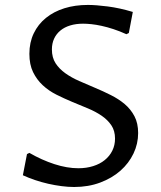

<svg xmlns="http://www.w3.org/2000/svg" viewBox="-20 -745 650 775"><path d="M296.4 -65.9Q328.6 -65.9 356 -74.5Q383.3 -83 402.8 -98.9Q422.4 -114.7 433.3 -136.7Q444.3 -158.7 444.3 -185.5Q444.3 -217.3 429.4 -239.3Q414.6 -261.2 390.4 -277.8Q366.2 -294.4 335 -307.4Q303.7 -320.3 271.5 -333.7Q239.3 -347.2 208 -362.8Q176.8 -378.4 152.6 -400.9Q128.4 -423.3 113.5 -453.9Q98.6 -484.4 98.6 -527.8Q98.6 -573.7 116.2 -610.4Q133.8 -647 165.3 -672.6Q196.8 -698.2 240 -711.7Q283.2 -725.1 335 -725.1Q366.7 -725.1 414.6 -719Q462.4 -712.9 516.1 -696.8L500 -611.8L490.2 -606.9Q463.4 -619.1 438 -627.4Q412.6 -635.7 390.1 -640.6Q367.7 -645.5 348.6 -647.5Q329.6 -649.4 315.4 -649.4Q286.6 -649.4 263.4 -642.3Q240.2 -635.3 223.9 -621.8Q207.5 -608.4 198.5 -589.1Q189.5 -569.8 189.5 -545.4Q189.5 -512.7 204.3 -489.7Q219.2 -466.8 243.9 -449.2Q268.6 -431.6 299.8 -418Q331.1 -404.3 363.5 -390.6Q396 -377 427.2 -361.3Q458.5 -345.7 483.2 -325Q507.8 -304.2 522.7 -275.9Q537.6 -247.6 537.6 -208Q537.6 -164.6 518.8 -125.2Q500 -85.9 466.1 -55.9Q432.1 -25.9 384.5 -8.1Q336.9 9.8 279.3 9.8Q254.9 9.8 228.3 6.3Q201.7 2.9 174.8 -3.2Q147.9 -9.3 121.8 -18.1Q95.7 -26.9 72.3 -37.6L88.9 -123L98.6 -127.9Q148.4 -99.1 199.5 -82.5Q250.5 -65.9 296.4 -65.9Z"/></svg>

Font: Proza Libre
Style: Regular
Weight: 400
Designer: Jasper de Waard
Foundry: Jasper de Waard
Version: Version 1.001; ttfautohint (v1.4.1.8-43bc)